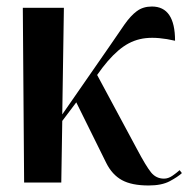

<svg xmlns="http://www.w3.org/2000/svg" viewBox="-20 -560 578 589"><path d="M54 0 50 -536H176L171 -209L316 -418Q343 -458 362 -485Q381 -512 400 -526Q419 -540 446 -540Q517 -540 517 -435Q465 -447 427.5 -443Q390 -439 358.5 -417Q327 -395 294 -352L278 -330L400 -103Q428 -50 443.5 -31Q459 -12 483 -12Q496 -12 508.5 -20.5Q521 -29 531 -38L538 -29Q525 -17 500.5 -4Q476 9 436 9Q384 9 354 -7.5Q324 -24 306 -60L214 -246L171 -189L168 0Z"/></svg>

Font: Noto Serif Display Condensed SemiBold
Style: Regular
Weight: 600
Width: 3
Designer: Monotype Design Team
Foundry: Monotype Imaging Inc.
Version: Version 2.009